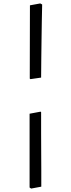

<svg xmlns="http://www.w3.org/2000/svg" viewBox="-20 -827 412 1116"><path d="M157 -367 153 -370Q153 -477 153.5 -583.5Q154 -690 154 -796L214 -807L225 -801Q225 -801 224.5 -774Q224 -747 223 -702Q222 -657 221.5 -601.5Q221 -546 220 -487.5Q219 -429 219 -376ZM161 269 152 263Q152 209 152 155.5Q152 102 152 48.5Q152 -5 152 -58.5Q152 -112 152 -166L216 -178L219 -175Q219 -117 219 -56Q219 5 219.5 61Q220 117 220 161.5Q220 206 220 232Q220 258 220 258Z"/></svg>

Font: Alegreya
Style: Regular
Weight: 400
Designer: Juan Pablo del Peral
Foundry: Huerta Tipografica
Version: Version 2.009